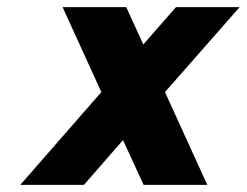

<svg xmlns="http://www.w3.org/2000/svg" viewBox="-20 -520 694 540"><path d="M156 -500 265 -261 37 0H216L326 -126L384 0H563L444 -261L654 -500H475L383 -395L335 -500Z"/></svg>

Font: LT Wave Mono Black
Style: Italic
Weight: 900
Designer: Daniel Lyons
Version: Version 2.5 (Glyphs App)